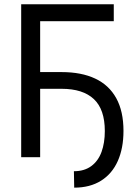

<svg xmlns="http://www.w3.org/2000/svg" viewBox="-20 -727 633 888"><path d="M506.2 -629.1H165.7V0H78V-707.2H506.2ZM163.7 -393.6H265.2Q356.4 -393.6 420.2 -363.6Q484.1 -333.6 517.6 -273Q551.1 -212.4 551.1 -121.5Q551.1 -41.8 524.9 17.4Q498.6 76.7 447.3 108.8Q396.1 140.9 323.2 140.9L321.8 64.9Q370.2 64.9 402.3 41.1Q434.4 17.3 449.6 -24.5Q464.8 -66.3 464.8 -120.9Q464.8 -221 414.2 -268.6Q363.6 -316.3 265.2 -316.3H163.7Z"/></svg>

Font: Pretendard Variable
Style: Regular
Weight: 400
Designer: Base glyphs from Inter by Rasmus Andersson; Hangul glyphs from Noto Sans CJK(Source Han Sans) by Jang Soo-young and Kang
Foundry: Kil Hyung-jin
Version: Version 1.100;FEAKit 1.0